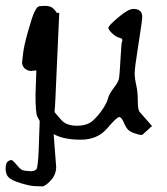

<svg xmlns="http://www.w3.org/2000/svg" viewBox="-43 -456 583 671"><path d="M422.9 -424.8Q454.1 -424.8 454.1 -396.5Q454.1 -384.8 440.9 -301.8Q427.7 -218.8 427.7 -200.2Q427.7 -181.6 433.1 -158.7Q438.5 -135.7 438.5 -104Q438.5 -72.3 445.3 -64.5L488.3 -15.6L455.1 14.6Q454.1 15.6 450.2 15.6Q443.4 15.6 433.6 11.7Q418 7.8 408.2 0.5Q398.4 -6.8 390.1 -26.9Q381.8 -46.9 373.5 -46.9Q365.2 -46.9 331.5 -7.3Q297.9 32.2 238.8 32.2Q179.7 32.2 144.5 12.7L153.3 127Q153.3 154.3 134.3 174.8Q115.2 195.3 104 195.3Q92.8 195.3 76.2 194.3Q59.6 193.4 27.8 183.6Q-3.9 173.8 -13.7 163.1Q-23.4 152.3 -23.4 132.8Q-23.4 113.3 -14.6 107.4Q-8.8 103.5 -4.9 103.5Q-2.4 103 0 104.5Q5.9 108.4 16.1 121.1Q26.4 133.8 33.7 137.7Q41 141.6 60.5 141.6Q61.5 141.6 62.5 142.6Q78.1 142.6 84 135.7Q89.8 128.9 92.3 65.9Q94.7 2.9 95.7 -33.2Q93.8 -37.1 87.4 -48.8Q81.1 -60.5 81.1 -126L84 -210L73.2 -209Q70.3 -208.5 66.4 -208Q54.2 -207.5 42 -217.8Q34.2 -228.5 34.2 -236.3Q34.2 -237.3 34.2 -238.3Q35.2 -247.1 38.1 -272Q41 -296.9 55.2 -347.2Q69.3 -397.5 77.1 -413.6Q85 -429.7 90.3 -432.6Q95.7 -435.5 114.7 -435.5Q133.8 -435.5 143.1 -426.3Q152.3 -417 155.3 -411.1H164.1L150.4 -106.4Q149.4 -82.5 147.5 -64.5Q154.3 -55.7 171.9 -36.1Q189.5 -16.6 225.6 -16.6Q261.7 -16.6 281.2 -34.2Q300.8 -51.8 315.9 -74.7Q331.1 -97.7 334.5 -112.3Q337.9 -127 354 -147.9Q370.1 -168.9 372.6 -180.7Q375 -192.4 377.9 -246.1Q381.3 -304.7 382.8 -308.6Q384.8 -313.5 384.8 -315.4Q384.8 -317.4 383.8 -319.3Q381.8 -322.3 372.1 -324.7Q362.3 -327.1 349.1 -339.4Q335.9 -351.6 335.9 -358.9Q335.9 -366.2 370.6 -395.5Q405.3 -424.8 422.9 -424.8Z"/></svg>

Font: Drukaatie burti
Style: Light
Weight: 300
Version: Version 0.14